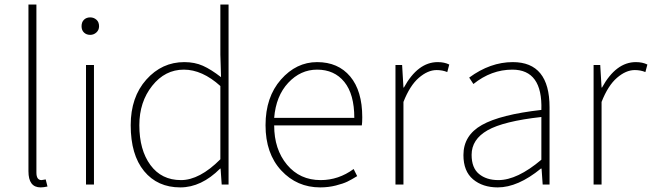

<svg xmlns="http://www.w3.org/2000/svg" viewBox="-20 -814 2876 847"><path d="M159.2 12.7Q105.5 12.7 105.5 -58.6V-793.9H140.6V-52.7Q140.6 -19.5 163.1 -19.5Q166 -19.5 181.6 -22.5L189.5 8.8Q171.9 12.7 159.2 12.7Z M359.4 0V-527.3H394.5V0ZM377.9 -660.2Q361.3 -660.2 350.6 -670.4Q339.8 -680.7 339.8 -698.2Q339.8 -716.8 350.6 -727.1Q361.3 -737.3 377.9 -737.3Q393.6 -737.3 405.3 -727.1Q417 -716.8 417 -698.2Q417 -681.6 405.3 -670.9Q393.6 -660.2 377.9 -660.2Z M775.4 12.7Q674.8 12.7 615.7 -59.1Q556.6 -130.9 556.6 -261.7Q556.6 -385.7 625.5 -462.9Q694.3 -540 793 -540Q838.9 -540 875 -523.9Q911.1 -507.8 955.1 -473.6L952.1 -573.2V-793.9H988.3V0H958L953.1 -70.3H951.2Q868.2 12.7 775.4 12.7ZM778.3 -19.5Q860.4 -19.5 952.1 -111.3V-434.6Q872.1 -506.8 791 -506.8Q708 -506.8 651.4 -435.5Q594.7 -364.3 594.7 -261.7Q594.7 -152.3 643.6 -85.9Q692.4 -19.5 778.3 -19.5Z M1392.6 12.7Q1290 12.7 1220.7 -62Q1151.4 -136.7 1151.4 -261.7Q1151.4 -385.7 1219.2 -462.9Q1287.1 -540 1378.9 -540Q1471.7 -540 1524.9 -476.6Q1578.1 -413.1 1578.1 -296.9Q1578.1 -273.4 1576.2 -260.7H1189.5Q1189.5 -155.3 1246.1 -87.4Q1302.7 -19.5 1394.5 -19.5Q1473.6 -19.5 1540 -68.4L1555.7 -37.1Q1530.3 -21.5 1512.2 -12.7Q1494.1 -3.9 1461.4 4.4Q1428.7 12.7 1392.6 12.7ZM1189.5 -293.9H1543Q1543 -398.4 1499 -452.6Q1455.1 -506.8 1378.9 -506.8Q1305.7 -506.8 1251.5 -448.7Q1197.3 -390.6 1189.5 -293.9Z M1724.6 0V-527.3H1753.9L1759.8 -427.7H1761.7Q1823.2 -540 1911.1 -540Q1940.4 -540 1961.9 -529.3L1953.1 -496.1Q1931.6 -504.9 1906.2 -504.9Q1867.2 -504.9 1827.6 -470.7Q1788.1 -436.5 1759.8 -364.3V0Z M2175.8 12.7Q2109.4 12.7 2066.9 -22.9Q2024.4 -58.6 2024.4 -129.9Q2024.4 -216.8 2106 -262.7Q2187.5 -308.6 2368.2 -329.1Q2374 -506.8 2240.2 -506.8Q2147.5 -506.8 2068.4 -443.4L2049.8 -471.7Q2142.6 -540 2242.2 -540Q2404.3 -540 2404.3 -340.8V0H2374L2369.1 -70.3H2366.2Q2264.6 12.7 2175.8 12.7ZM2178.7 -19.5Q2261.7 -19.5 2368.2 -109.4V-297.9Q2201.2 -279.3 2130.9 -239.3Q2060.5 -199.2 2060.5 -130.9Q2060.5 -73.2 2093.3 -46.4Q2126 -19.5 2178.7 -19.5Z M2598.6 0V-527.3H2627.9L2633.8 -427.7H2635.7Q2697.3 -540 2785.2 -540Q2814.5 -540 2835.9 -529.3L2827.1 -496.1Q2805.7 -504.9 2780.3 -504.9Q2741.2 -504.9 2701.7 -470.7Q2662.1 -436.5 2633.8 -364.3V0Z"/></svg>

Font: Bpmf Zihi Sans ExtraLight
Style: ExtraLight
Weight: 250
Foundry: But Ko
Version: Version 1.320